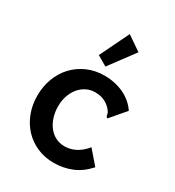

<svg xmlns="http://www.w3.org/2000/svg" viewBox="-176 -817 853 937"><g transform="rotate(30 250.0 -349.0)"><path d="M38.1 0ZM390.1 -303.2Q385.7 -304.2 383.8 -306.9Q381.8 -309.6 380.9 -313Q379.9 -316.4 379.2 -320.6Q378.4 -324.7 377 -329.1Q363.3 -352.5 337.6 -368.2Q312 -383.8 274.9 -383.8Q249.5 -383.8 227.1 -372.8Q204.6 -361.8 188 -342Q171.4 -322.3 161.6 -294.9Q151.9 -267.6 151.9 -234.9Q151.9 -201.7 160.9 -173.6Q169.9 -145.5 186.3 -124.5Q202.6 -103.5 225.3 -91.8Q248 -80.1 275.9 -80.1Q289.6 -80.1 304.4 -83.3Q319.3 -86.4 334.5 -93.8Q349.6 -101.1 364.3 -113Q378.9 -125 393.1 -142.1L458 -66.9Q418.5 -22.5 371.1 -3.2Q323.7 16.1 271 16.1Q219.7 16.1 177 -2.4Q134.3 -21 103.5 -53.7Q72.8 -86.4 55.4 -131.3Q38.1 -176.3 38.1 -229Q38.1 -281.2 55.2 -326.4Q72.3 -371.6 103.5 -405Q134.8 -438.5 178.5 -457.8Q222.2 -477.1 274.9 -477.1Q304.2 -477.1 331.5 -471.2Q358.9 -465.3 383.1 -454.1Q407.2 -442.9 427.2 -426Q447.3 -409.2 461.9 -387.2ZM278.8 -713.9 359.9 -658.2 254.9 -517.1 199.2 -549.8Z"/></g></svg>

Font: InconsolataGo
Style: Bold
Weight: 700
Designer: Raph Levien, Kirill Tkachev(cyreal.org)
Foundry: Raph Levien, Kirill Tkachev(cyreal.org)
Version: Version 1.015; ttfautohint (v0.92) -l 8 -r 50 -G 200 -x 14 -